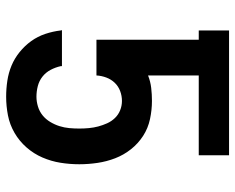

<svg xmlns="http://www.w3.org/2000/svg" viewBox="-92 -684 783 640"><g transform="rotate(90 300.0 -363.5)"><path d="M302 8Q275 8 248.5 4Q222 0 198 -10Q174 -20 153 -37Q132 -54 116.5 -75.5Q101 -97 92.5 -122.5Q84 -148 81 -174L80 -178H200V-174Q204 -156 212.5 -140Q221 -124 235 -113Q249 -102 266.5 -97.5Q284 -93 302 -93Q318 -93 334.5 -98Q351 -103 364 -113.5Q377 -124 386 -139Q395 -154 400 -170Q405 -186 406.5 -202.5Q408 -219 408 -236Q408 -252 406.5 -268Q405 -284 401 -299Q397 -314 390.5 -328.5Q384 -343 373 -354.5Q362 -366 347 -372Q332 -378 316 -378Q299 -378 283 -372Q267 -366 255.5 -354Q244 -342 238 -326Q232 -310 231 -293H112V-634H81V-735H497V-634H231V-465Q251 -473 272.5 -475.5Q294 -478 316 -478Q346 -478 376.5 -471.5Q407 -465 432.5 -448.5Q458 -432 477 -408Q496 -384 507 -355.5Q518 -327 522.5 -296.5Q527 -266 527 -236Q527 -204 522 -173Q517 -142 504.5 -113Q492 -84 471 -60Q450 -36 422.5 -20Q395 -4 364 2Q333 8 302 8Z"/></g></svg>

Font: Iosevka Book
Style: Bold
Weight: 700
Designer: Belleve Invis
Foundry: Belleve Invis
Version: Version 28.0.7; ttfautohint (v1.8.3)